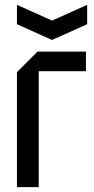

<svg xmlns="http://www.w3.org/2000/svg" viewBox="-20 -773 390 793"><path d="M50 0V-475L135 -560H335V-479H140V0ZM340 -753V-673L195 -608L50 -673V-753L195 -688Z"/></svg>

Font: Tektur SemiCondensed
Style: Regular
Weight: 400
Width: 4
Designer: Adam Jagosz
Foundry: Adam Jagosz
Version: Version 1.005;gftools[0.9.30]